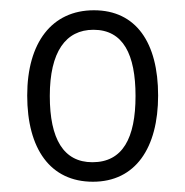

<svg xmlns="http://www.w3.org/2000/svg" viewBox="-20 -743 361 374"><path d="M288 -557C288 -660 245 -723 163 -723C81 -723 33 -660 33 -557C33 -453 78 -389 161 -389C244 -389 288 -455 288 -557ZM77 -556C77 -642 108 -685 162 -685C220 -685 244 -637 244 -556C244 -474 219 -427 160 -427C104 -427 77 -472 77 -556Z"/></svg>

Font: Noto Sans Arabic UI Cn Lt
Style: Regular
Weight: 300
Width: 3
Designer: Monotype Design Team, Nadine Chahine and Nizar Qandah
Foundry: Monotype Imaging Inc.
Version: Version 2.010